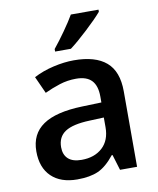

<svg xmlns="http://www.w3.org/2000/svg" viewBox="-86 -834 752 911"><g transform="rotate(-10 290.0 -378.0)"><path d="M419.9 0 397 -75.2H393.1Q354 -25.9 314.5 -8.1Q274.9 9.8 212.9 9.8Q133.3 9.8 88.6 -33.2Q43.9 -76.2 43.9 -154.8Q43.9 -238.3 106 -280.8Q168 -323.2 294.9 -327.1L388.2 -330.1V-358.9Q388.2 -410.6 364 -436.3Q339.8 -461.9 289.1 -461.9Q247.6 -461.9 209.5 -449.7Q171.4 -437.5 136.2 -420.9L99.1 -502.9Q143.1 -525.9 195.3 -537.8Q247.6 -549.8 293.9 -549.8Q397 -549.8 449.5 -504.9Q502 -460 502 -363.8V0ZM249 -78.1Q311.5 -78.1 349.4 -113Q387.2 -147.9 387.2 -210.9V-257.8L317.9 -254.9Q236.8 -252 200 -227.8Q163.1 -203.6 163.1 -153.8Q163.1 -117.7 184.6 -97.9Q206.1 -78.1 249 -78.1ZM213.9 -606V-618.2Q241.7 -652.3 271.2 -694.3Q300.8 -736.3 317.9 -766.1H451.2V-755.9Q425.8 -726.1 375.2 -679Q324.7 -631.8 290 -606Z"/></g></svg>

Font: f1_4961           
Style: Regular
Weight: 600
Foundry: Ascender Corporation
Version: Version 1.10